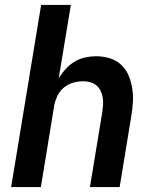

<svg xmlns="http://www.w3.org/2000/svg" viewBox="-20 -755 640 775"><path d="M25 0 146 -735H266L217 -439Q229 -459 245 -476.5Q261 -494 281 -506Q301 -518 323.5 -523Q346 -528 367 -528Q396 -528 422.5 -520Q449 -512 468.5 -494Q488 -476 498.5 -451.5Q509 -427 513.5 -399.5Q518 -372 516.5 -344Q515 -316 510 -287L463 0H343L393 -303Q395 -318 396 -333Q397 -348 394.5 -362Q392 -376 386 -388.5Q380 -401 369.5 -410Q359 -419 345 -423Q331 -427 316 -427Q296 -427 276 -421.5Q256 -416 239 -402.5Q222 -389 212.5 -369.5Q203 -350 199 -330L145 0Z"/></svg>

Font: Iosevka Extended
Style: Bold Italic
Weight: 700
Width: 7
Italic angle: -9°
Monospace: yes
Designer: Belleve Invis
Foundry: Belleve Invis
Version: Version 32.5.0; ttfautohint (v1.8.4)